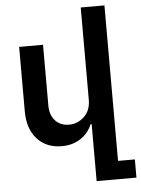

<svg xmlns="http://www.w3.org/2000/svg" viewBox="-61 -774 756 1032"><g transform="rotate(-5 316.5 -258.5)"><path d="M414.1 -229V-727.1H542V111.8H632.8V210H418V-97.2H412.1Q392.6 -49.8 349.9 -21.5Q307.1 6.8 248 6.8Q165.5 6.8 115.7 -47.9Q65.9 -102.5 65.9 -198.2V-544.9H194.8V-217.8Q194.8 -166 222.7 -135.5Q250.5 -105 297.9 -105Q343.3 -105 378.7 -138.2Q414.1 -171.4 414.1 -229Z"/></g></svg>

Font: Telcell.Market SemBd
Style: Regular
Weight: 600
Designer: Rasmus Andersson, Sedrak Mkrtchyan
Version: Version 3.019;git-0a5106e0b